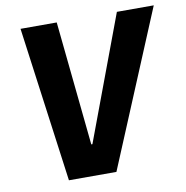

<svg xmlns="http://www.w3.org/2000/svg" viewBox="-78 -761 811 836"><g transform="rotate(-10 328.0 -343.0)"><path d="M160 0 67 -686H227L283 -137H288L493 -686H656L370 0Z"/></g></svg>

Font: Chivo Mono
Style: Bold Italic
Weight: 700
Italic angle: -8.05°
Monospace: yes
Version: Version 1.008